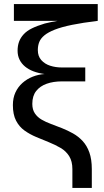

<svg xmlns="http://www.w3.org/2000/svg" viewBox="-20 -719 508 939"><path d="M43 -205Q43 -240 55.5 -267Q68 -294 90 -313.5Q112 -333 140 -344Q168 -355 198 -357Q168 -361 144 -370Q120 -379 102.5 -393.5Q85 -408 75.5 -427.5Q66 -447 66 -471Q66 -495 73 -514.5Q80 -534 95.5 -551Q111 -568 136.5 -580.5Q162 -593 199 -604Q227 -611 262 -617H48V-699H458V-617Q384 -608 332.5 -597.5Q281 -587 248 -574Q215 -561 197 -546Q179 -531 172 -513.5Q165 -496 165 -474Q165 -444 182 -425Q199 -406 225.5 -397.5Q252 -389 283 -389H397V-321H283Q241 -321 208.5 -309.5Q176 -298 157 -274Q138 -250 138 -211Q138 -183 150.5 -164.5Q163 -146 183.5 -134Q204 -122 230 -112.5Q256 -103 283.5 -92Q311 -81 337 -66.5Q363 -52 384 -29.5Q405 -7 417 26.5Q429 60 429 108V200H334V108Q334 70 318.5 45Q303 20 276.5 4.5Q250 -11 219 -23.5Q188 -36 157 -49Q126 -62 100 -80.5Q74 -99 58.5 -129Q43 -159 43 -205Z"/></svg>

Font: Syne Med Modified
Style: Regular
Weight: 500
Designer: Lucas Descroix
Foundry: Bonjour Monde
Version: Version 2.200